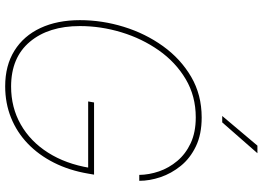

<svg xmlns="http://www.w3.org/2000/svg" viewBox="-154 -834 999 730"><g transform="rotate(90 345.0 -469.5)"><path d="M308.6 9.8Q229.5 9.8 173.1 -25.4Q116.7 -60.5 86.9 -124.5Q57.1 -188.5 57.1 -274.4Q57.1 -358.9 82.5 -441.2Q107.9 -523.4 156 -590.3Q204.1 -657.2 272.5 -697.3Q340.8 -737.3 427.2 -737.3Q491.2 -737.3 536.9 -715.3Q582.5 -693.4 611.3 -657.7Q640.1 -622.1 654.1 -580.6Q668 -539.1 668 -500H645.5Q645 -537.1 632.1 -575Q619.1 -612.8 592.5 -644.5Q565.9 -676.3 524.7 -695.6Q483.4 -714.8 426.8 -714.8Q345.7 -714.8 281.2 -676.5Q216.8 -638.2 171.9 -574.2Q127 -510.3 103.3 -432.1Q79.6 -354 79.6 -274.4Q79.6 -155.3 139.4 -84Q199.2 -12.7 309.6 -12.7Q389.2 -12.7 453.6 -49.3Q518.1 -85.9 560.8 -153.1Q603.5 -220.2 618.7 -311.5L627.9 -305.7H366.2L370.1 -328.1H644.5L640.6 -305.7Q628.4 -233.9 599.1 -175.8Q569.8 -117.7 526.6 -76.2Q483.4 -34.7 428.2 -12.5Q373 9.8 308.6 9.8ZM421.4 -815.4 534.2 -949.2H563L445.8 -815.4Z"/></g></svg>

Font: Inter 28pt Thin
Style: Italic
Weight: 250
Italic angle: -9.3988°
Designer: Rasmus Andersson
Foundry: rsms
Version: Version 4.001;git-66647c0bb